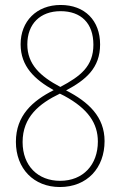

<svg xmlns="http://www.w3.org/2000/svg" viewBox="-20 -743 487 773"><path d="M224 -723C127 -723 63 -657 63 -565C63 -475 120 -423 196 -380C111 -337 44 -278 44 -172C44 -64 116 10 221 10C331 10 401 -67 401 -175C401 -273 336 -333 246 -379C325 -421 383 -469 383 -564C383 -660 322 -723 224 -723ZM224 -698C306 -698 356 -650 356 -563C356 -476 304 -436 223 -393C141 -436 90 -485 90 -564C90 -647 142 -698 224 -698ZM71 -171C71 -272 138 -326 221 -366L239 -357C335 -305 374 -246 374 -173C374 -80 315 -15 222 -15C133 -15 71 -75 71 -171Z"/></svg>

Font: Noto Sans Khmer UI Condensed Thin
Style: Regular
Weight: 100
Width: 3
Designer: Danh Hong and the Monotype Design Team
Foundry: Monotype Imaging Inc.
Version: Version 2.002